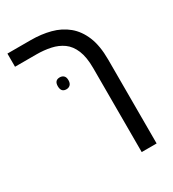

<svg xmlns="http://www.w3.org/2000/svg" viewBox="-199 -700 943 1048"><g transform="rotate(-30 272.5 -176.0)"><path d="M381 240V-289Q381 -358 363 -401.5Q345 -445 313 -468Q281 -491 239 -500Q197 -509 150 -509H15V-592H162Q228 -592 285 -577Q342 -562 384.5 -527Q427 -492 451 -434Q475 -376 475 -289V240ZM164 -300Q164 -337 197 -337Q212 -337 221.5 -328Q231 -319 231 -300Q231 -281 221.5 -271.5Q212 -262 197 -262Q164 -262 164 -300Z"/></g></svg>

Font: Noto Sans Living
Style: Regular
Weight: 400
Designer: Monotype Design Team
Foundry: Monotype Imaging Inc.
Version: Version 2.013; ttfautohint (v1.8.4.7-5d5b)